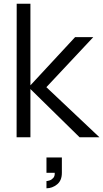

<svg xmlns="http://www.w3.org/2000/svg" viewBox="-20 -740 556 1035"><path d="M230.5 275V236Q236.5 236 247.5 232.5Q258.5 229 267.2 219.2Q276 209.5 275 191.5H230.5V109H313.5V191.5Q313.5 233.5 287.5 254.2Q261.5 275 230.5 275ZM69.5 0 70 -720H144V-280L385 -540H483L230 -270L516 0H409L144 -260V0Z"/></svg>

Font: Manrope ExtraLight
Style: Regular
Weight: 400
Version: Version 4.504